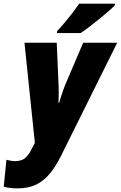

<svg xmlns="http://www.w3.org/2000/svg" viewBox="-82 -786 658 1046"><path d="M14.2 240.2Q-12.2 240.2 -30.3 237.5Q-48.3 234.9 -61.5 231L-46.9 84.5Q-35.6 87.4 -23.7 89.6Q-11.7 91.8 1 91.8Q33.2 91.8 52.2 77.1Q71.3 62.5 86.9 32.7L107.9 -7.8L51.3 -553.2H227.1L237.3 -317.4Q237.8 -301.8 237.8 -286.1Q237.8 -270.5 237.5 -255.6Q237.3 -240.7 236.8 -225.6H240.2Q244.6 -241.7 250.2 -259.3Q255.9 -276.9 261.7 -293.2Q267.6 -309.6 271.5 -319.8L371.1 -553.2H556.6L249 65.9Q222.2 119.6 190.2 158.9Q158.2 198.2 116 219.2Q73.7 240.2 14.2 240.2ZM228 -606 229.5 -617.2Q250.5 -639.2 271.5 -664.1Q292.5 -689 312.5 -715.1Q332.5 -741.2 349.6 -766.1H545.4L544.9 -758.3Q533.7 -746.1 509.5 -725.1Q485.4 -704.1 456.5 -680.7Q427.7 -657.2 400.9 -637Q374 -616.7 357.4 -606Z"/></svg>

Font: Open Sans SemiCondensed ExtraBold
Style: Italic
Weight: 800
Width: 4
Italic angle: -12°
Designer: Monotype Design Team
Foundry: Monotype Imaging Inc.
Version: Version 3.003